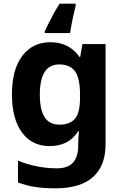

<svg xmlns="http://www.w3.org/2000/svg" viewBox="-20 -786 673 1046"><path d="M255 -556Q305 -556 345 -536Q385 -516 413 -476H417L429 -546H555V1Q555 118 486 179Q417 240 282 240Q224 240 174.5 233Q125 226 78 208V89Q179 131 291 131Q349 131 377.5 100Q406 69 406 7V-4Q406 -21 407.5 -39Q409 -57 410 -71H406Q378 -28 339 -9Q300 10 251 10Q154 10 99.5 -64.5Q45 -139 45 -272Q45 -406 101 -481Q157 -556 255 -556ZM302 -435Q250 -435 223.5 -394Q197 -353 197 -270Q197 -188 223 -147.5Q249 -107 304 -107Q361 -107 388.5 -139.5Q416 -172 416 -253V-271Q416 -359 389 -397Q362 -435 302 -435ZM392 -753Q387 -734 381 -707.5Q375 -681 370 -654.5Q365 -628 362 -606H224V-616Q234 -638 246.5 -662.5Q259 -687 273.5 -713.5Q288 -740 305 -766H392Z"/></svg>

Font: Noto Sans Tangsa
Style: Regular
Weight: 400
Designer: David Williams
Foundry: Google LLC
Version: Version 1.504